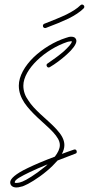

<svg xmlns="http://www.w3.org/2000/svg" viewBox="-20 -780 392 847"><path d="M175 -675C170 -673 168 -667 170 -662C172 -657 178 -655 183 -657C221 -671 254 -685 282 -698C310 -712 333 -727 349 -743C353 -747 353 -753 349 -757C345 -761 339 -761 335 -757C320 -742 299 -729 273 -716C246 -703 213 -690 175 -675ZM190 -500C185 -498 184 -491 187 -487C189 -482 196 -481 200 -484C224 -498 252 -519 275 -540C300 -562 317 -585 317 -599C317 -606 314 -610 310 -614C307 -616 302 -618 295 -618C291 -618 288 -618 284 -617C280 -616 276 -615 271 -613C220 -597 168 -565 129 -528C89 -489 63 -444 63 -402C63 -373 73 -349 88 -326C103 -304 123 -283 144 -263C170 -238 196 -217 215 -196C232 -177 244 -159 244 -140C244 -123 235 -106 222 -89C174 -71 134 -54 103 -39C48 -13 25 9 25 24C25 32 28 38 34 42C38 45 45 47 52 47C58 47 65 46 71 44C78 43 83 41 87 39C103 33 147 8 187 -26C204 -40 220 -56 234 -72C258 -81 284 -91 312 -102C318 -103 320 -109 318 -114C317 -120 311 -122 306 -120C287 -114 270 -107 253 -101C260 -114 264 -127 264 -140C264 -164 251 -186 229 -210C210 -231 184 -253 158 -277C137 -297 118 -316 105 -337C91 -356 83 -378 83 -402C83 -439 108 -479 143 -513C180 -549 229 -579 277 -595C281 -596 284 -597 287 -597C290 -598 293 -598 295 -598C296 -598 296 -598 297 -598C297 -588 281 -572 262 -554C240 -535 212 -515 190 -500ZM46 26C45 25 45 25 45 24C45 12 73 -2 112 -21C133 -31 160 -43 190 -55C185 -50 180 -45 174 -41C136 -10 95 15 79 21C76 22 71 24 67 25C62 26 57 27 52 27C49 27 47 27 46 26Z"/></svg>

Font: Mistral SingleLine OTF-SVG Regular
Style: Regular
Weight: 300
Designer: François Chastanet, Élisa Garzelli, Anais Alves, Morgane Autin
Foundry: institut supérieur des arts et du design Toulouse / isdaT
Version: Version 1.000;hotconv 1.0.117;makeotfexe 2.5.65602 DEVELOPME